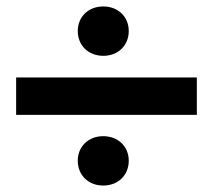

<svg xmlns="http://www.w3.org/2000/svg" viewBox="-20 -652 660 595"><path d="M300 -77C346 -77 379 -109 379 -154C379 -198 346 -230 300 -230C254 -230 221 -198 221 -154C221 -109 254 -77 300 -77ZM30 -296H590V-412H30ZM300 -479C346 -479 379 -511 379 -556C379 -600 346 -632 300 -632C254 -632 221 -600 221 -556C221 -511 254 -479 300 -479Z"/></svg>

Font: Bounded Med
Style: Regular
Weight: 500
Designer: Vlad Churkin
Version: Version 3.0